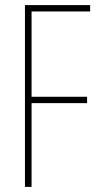

<svg xmlns="http://www.w3.org/2000/svg" viewBox="-20 -734 392 754"><path d="M104 0V-329H322V-354H104V-689H334V-714H78V0Z"/></svg>

Font: Noto Sans Khmer UI ExtraCondensed Thin
Style: Regular
Weight: 100
Width: 2
Designer: Danh Hong and the Monotype Design Team
Foundry: Monotype Imaging Inc.
Version: Version 2.002